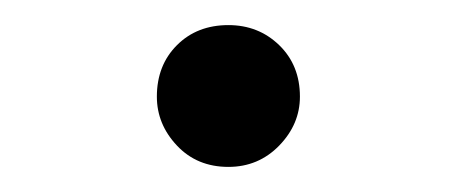

<svg xmlns="http://www.w3.org/2000/svg" viewBox="-20 -119 365 153"><path d="M162 14Q137 14 121 -3Q105 -20 105 -42Q105 -67 121 -83Q137 -99 162 -99Q186 -99 202.5 -83Q219 -67 219 -42Q219 -20 202.5 -3Q186 14 162 14Z"/></svg>

Font: Noto Serif TC ExtraLight Light
Style: Regular
Weight: 300
Version: Version 2.003-H1;hotconv 1.1.1;makeotfexe 2.6.0